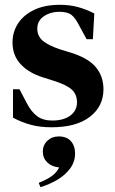

<svg xmlns="http://www.w3.org/2000/svg" viewBox="-20 -515 476 798"><path d="M194 14Q146 14 107.5 3.5Q69 -7 34 -26V-144H61L91 -87Q110 -50 134.5 -32Q159 -14 197 -14Q244 -14 272 -34.5Q300 -55 300 -90Q300 -122 279 -142Q258 -162 204 -179L160 -193Q101 -211 66.5 -247.5Q32 -284 32 -339Q32 -382 55 -417.5Q78 -453 122 -474Q166 -495 229 -495Q270 -495 304.5 -485.5Q339 -476 372 -459L366 -352H340L309 -409Q293 -441 276.5 -453.5Q260 -466 226 -466Q190 -466 162.5 -447.5Q135 -429 135 -396Q135 -365 158 -345.5Q181 -326 232 -309L275 -296Q348 -273 379 -235Q410 -197 410 -144Q410 -73 353.5 -29.5Q297 14 194 14ZM148 263 141 245Q173 232 193.5 218Q214 204 226 181Q195 178 176.5 160Q158 142 158 115Q158 88 177 70Q196 52 224 52Q257 52 274.5 71.5Q292 91 292 123Q292 157 272 184.5Q252 212 219.5 231.5Q187 251 148 263Z"/></svg>

Font: DM Serif Text
Style: Regular
Weight: 400
Designer: Colophon Foundry, Frank Grießhammer
Foundry: Colophon Foundry
Version: Version 5.200; ttfautohint (v1.8.3)